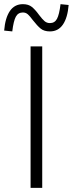

<svg xmlns="http://www.w3.org/2000/svg" viewBox="-27 -903 350 923"><path d="M0 0ZM120 -680H176V0H120ZM-7 -756Q-2 -817 20.5 -850Q43 -883 83 -883Q110 -883 126.5 -869.5Q143 -856 161 -831Q176 -811 187 -801.5Q198 -792 213 -792Q236 -792 247 -812.5Q258 -833 264 -883L303 -879Q298 -818 275.5 -785Q253 -752 213 -752Q185 -752 168.5 -765.5Q152 -779 131 -806Q117 -825 107 -834Q97 -843 83 -843Q60 -843 49 -822.5Q38 -802 32 -752Z"/></svg>

Font: Martel Sans ExtraLight
Style: Regular
Weight: 275
Designer: Dan Reynolds and Mathieu Réguer
Foundry: Dan Reynolds and Mathieu Réguer
Version: Version 1.002; ttfautohint (v1.1) -l 5 -r 5 -G 72 -x 0 -D la